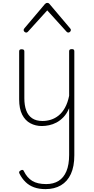

<svg xmlns="http://www.w3.org/2000/svg" viewBox="-20 -856 655 1333"><path d="M270 19Q227 19 191 0Q155 -19 134 -60Q113 -101 113 -166V-499Q113 -507 117 -510.5Q121 -514 130 -514Q140 -514 144.5 -510.5Q149 -507 149 -499V-174Q149 -125 162 -89.5Q175 -54 203 -35Q231 -16 275 -16Q305 -16 333.5 -25Q362 -34 387 -54Q412 -74 431 -108Q450 -142 460 -191V-500Q460 -508 464.5 -511.5Q469 -515 479 -515Q488 -515 492 -511.5Q496 -508 496 -500V222Q496 300 472 352Q448 404 403 430.5Q358 457 296 457Q251 457 216.5 444.5Q182 432 157 407.5Q132 383 115 349Q111 341 113.5 336Q116 331 124 327Q132 322 138 324Q144 326 146 333Q168 378 204 400Q240 422 301 422Q351 422 386.5 400Q422 378 441 333Q460 288 460 219V-105Q444 -67 421 -43Q398 -19 372.5 -5.5Q347 8 320.5 13.5Q294 19 270 19ZM162 -630Q155 -630 149.5 -635.5Q144 -641 144 -648Q144 -650 145.5 -653Q147 -656 149 -659L292 -828Q297 -833 300.5 -834.5Q304 -836 308 -836Q312 -836 316 -834.5Q320 -833 324 -828L467 -659Q470 -656 471 -653Q472 -650 472 -648Q472 -641 466.5 -635.5Q461 -630 454 -630Q450 -630 447.5 -632Q445 -634 442 -636L308 -784L174 -636Q172 -634 169 -632Q166 -630 162 -630Z"/></svg>

Font: Playwrite US Modern Thin
Style: Regular
Weight: 250
Designer: Veronika Burian, José Scaglione
Foundry: TypeTogether
Version: Version 1.003